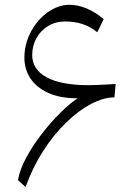

<svg xmlns="http://www.w3.org/2000/svg" viewBox="-20 -761 531 792"><path d="M54.2 -18.1 85.4 10.7Q114.7 -70.8 158.4 -138.7Q202.1 -206.5 253.2 -255.9Q304.2 -305.2 355.7 -332.3Q407.2 -359.4 452.1 -359.4L457 -414.6Q440.4 -413.6 418.7 -412.4Q397 -411.1 376.7 -410.4Q356.4 -409.7 344.2 -409.7Q287.6 -409.7 244.4 -418Q201.2 -426.3 171.9 -442.4Q142.6 -458.5 127.7 -481.4Q112.8 -504.4 112.8 -533.2Q112.8 -572.3 130.4 -603.8Q147.9 -635.3 178.5 -653.8Q209 -672.4 248.5 -672.4Q287.6 -672.4 320.1 -661.9Q352.5 -651.4 381.3 -627.9L407.7 -682.1Q371.6 -712.4 335.7 -726.8Q299.8 -741.2 266.6 -741.2Q238.3 -741.2 211.2 -729.7Q184.1 -718.3 160.4 -697.5Q136.7 -676.8 118.7 -649.2Q100.6 -621.6 90.6 -589.4Q80.6 -557.1 80.6 -522.9Q80.6 -476.1 105.2 -438.2Q129.9 -400.4 178.7 -377.9Q227.5 -355.5 300.3 -355.5Q269 -335.4 229.5 -296.4Q189.9 -257.3 152.3 -208.7Q114.7 -160.2 87.9 -110.1Q61 -60.1 54.2 -18.1Z"/></svg>

Font: Pinar FD VF
Style: Regular
Weight: 300
Designer: Amin Abedi
Version: Version 2.000